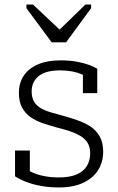

<svg xmlns="http://www.w3.org/2000/svg" viewBox="-20 -812 518 843"><path d="M207 -626H270L380 -776V-792H355L219 -660L264 -661L125 -792H96V-776ZM376 -139Q376 -167 364 -185.5Q352 -204 331.5 -216Q311 -228 285 -236.5Q259 -245 230 -252Q198 -261 168 -271Q138 -281 114.5 -297.5Q91 -314 77 -339.5Q63 -365 63 -404Q63 -448 84.5 -480Q106 -512 147 -529.5Q188 -547 244 -547Q286 -547 318 -541Q350 -535 372.5 -526.5Q395 -518 407 -510V-403H344V-498Q350 -497 354.5 -494Q359 -491 362.5 -487Q366 -483 368.5 -477.5Q371 -472 372 -465Q359 -477 339.5 -485.5Q320 -494 296 -498.5Q272 -503 244 -503Q181 -503 150 -478Q119 -453 119 -411Q119 -383 130 -365Q141 -347 161 -336Q181 -325 207.5 -317.5Q234 -310 263 -302Q295 -293 325.5 -282Q356 -271 380 -254.5Q404 -238 418.5 -211.5Q433 -185 433 -146Q433 -101 411 -65.5Q389 -30 345.5 -9.5Q302 11 239 11Q197 11 161 4.5Q125 -2 96 -13Q67 -24 46 -38V-151H111V-27Q101 -33 95 -39.5Q89 -46 86.5 -52.5Q84 -59 83 -65.5Q82 -72 83 -77Q101 -64 124 -54Q147 -44 176 -38.5Q205 -33 239 -33Q284 -33 314 -45Q344 -57 360 -81Q376 -105 376 -139Z"/></svg>

Font: Roboto Serif SemiCondensed ExtraLight
Style: Regular
Weight: 250
Width: 4
Designer: Greg Gazdowicz
Foundry: Commercial Type
Version: Version 1.007